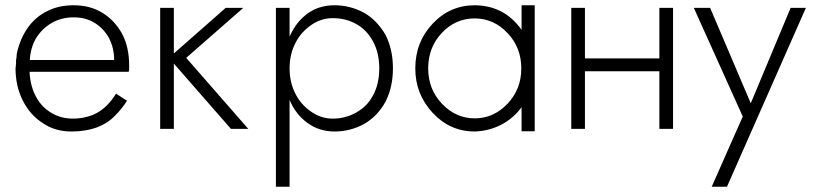

<svg xmlns="http://www.w3.org/2000/svg" viewBox="-20 -490 3094 730"><path d="M414 -262H72V-217H469Q470 -218 470 -220L471 -224V-230V-242Q471 -311 444 -362Q415 -414 368 -442Q322 -470 260 -470Q203 -470 160 -448Q115 -426 86 -385Q57 -344 45 -291Q44 -288 43.5 -283Q43 -278 43 -275Q43 -272 42.5 -269Q42 -266 41.5 -264.5Q41 -263 41 -262V-248Q40 -243 40 -236Q39 -233 39 -231Q39 -162 67 -107Q95 -52 144 -21Q190 10 252 10Q307 10 352 -7Q392 -23 417 -50Q445 -78 463 -107L421 -134Q407 -110 385 -88Q363 -66 333 -53Q296 -39 258 -39Q209 -39 172 -63Q134 -86 113 -130Q92 -174 92 -231L93 -249Q93 -302 116 -343Q139 -381 177 -403Q214 -424 260 -424Q306 -424 340 -403Q374 -382 394 -346Q414 -308 414 -262Z M589 -460V0H641V-460ZM858 0H924L688 -270L905 -460H838L622 -270Z M1081 220V-460H1029V220ZM1474 -230Q1474 -303 1445 -359Q1412 -414 1365 -441Q1312 -470 1252 -470Q1193 -470 1150 -439Q1106 -407 1082 -353Q1057 -304 1057 -230Q1057 -157 1082 -108Q1105 -54 1150 -22Q1194 10 1252 10Q1312 10 1365 -19Q1415 -48 1445 -102Q1474 -158 1474 -230ZM1422 -230Q1422 -170 1398 -127Q1377 -86 1334 -62Q1293 -39 1245 -39Q1202 -39 1165 -64Q1125 -91 1104 -132Q1081 -176 1081 -230Q1081 -284 1104 -328Q1125 -369 1165 -396Q1202 -421 1245 -421Q1294 -421 1334 -399Q1374 -377 1398 -333Q1422 -289 1422 -230Z M1962 -81 1963 -83V9H2013V-470H1963V-377L1962 -378Q1897 -469 1785 -470Q1691 -470 1625 -400Q1559 -330 1559 -230Q1559 -132 1625 -61Q1691 10 1785 10Q1839 8 1884 -15Q1931 -39 1962 -81ZM1910 -96Q1857 -40 1785 -40Q1713 -40 1660 -96Q1608 -151 1608 -230Q1608 -310 1660 -365Q1712 -420 1785 -420Q1857 -420 1910 -364Q1962 -309 1962 -230Q1962 -151 1910 -96Z M2183 -219H2519V-268H2183ZM2487 -460V0H2539V-460ZM2152 -460V0H2204V-460Z M2618 -460 2804 -47 2686 220H2744L3044 -460H2986L2823 -70L2847 -68L2680 -460Z"/></svg>

Font: NM-font
Style: Light
Weight: 500
Designer: ""
Foundry: ""
Version: ""